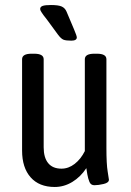

<svg xmlns="http://www.w3.org/2000/svg" viewBox="-20 -738 522 765"><path d="M68 -138V-502Q68 -524 106 -524H116Q154 -524 154 -502V-151Q154 -110 172 -88Q190 -66 225 -66Q253 -66 277.5 -85Q302 -104 318 -136V-502Q318 -524 356 -524H366Q404 -524 404 -502V-149Q404 -84 409 -54.5Q414 -25 414 -22Q414 -10 393 -5Q372 0 356 0Q342 0 336.5 -13Q331 -26 328 -43Q325 -60 324 -68Q301 -33 268 -13Q235 7 198 7Q136 7 102 -31.5Q68 -70 68 -138ZM211 -600 167 -660 153 -678Q151 -681 145.5 -689Q140 -697 140 -702Q140 -711 150 -714.5Q160 -718 183 -718Q213 -718 226 -712Q239 -706 245 -692L275 -621Q286 -595 286 -589Q286 -576 264 -576Q242 -576 232.5 -580Q223 -584 211 -600Z"/></svg>

Font: Asap Condensed
Style: Regular
Weight: 400
Designer: Pablo Cosgaya
Foundry: Omnibus-Type
Version: Version 1.010; ttfautohint (v1.8)